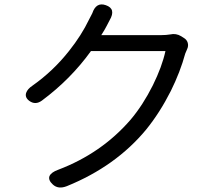

<svg xmlns="http://www.w3.org/2000/svg" viewBox="-20 -805 920 853"><path d="M215 15Q193 -5 200 -23Q208 -40 239 -51Q431 -124 560 -273Q615 -338 659 -426Q700 -509 715 -578H549H384Q294 -453 166 -358Q137 -337 110 -357Q90 -372 96 -392Q102 -410 125 -425Q217 -490 287 -579Q342 -648 376 -719Q384 -734 390 -746Q407 -797 450 -782Q497 -766 467 -715Q465 -711 460.5 -702.5Q456 -694 454 -690Q446 -674 430 -649H697Q718 -649 736 -652Q762 -658 785 -644L796 -637Q810 -629 814 -615Q818 -601 811.5 -587Q805 -573 803 -567Q781 -486 739 -401Q690 -304 629 -229Q494 -66 277 22Q239 37 215 15Z"/></svg>

Font: GenSenRounded JP R
Style: Regular
Weight: 400
Version: Version 1.501;PS 1;hotconv 16.6.51;makeotf.lib2.5.65220